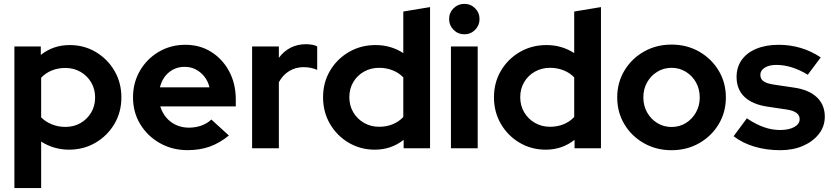

<svg xmlns="http://www.w3.org/2000/svg" viewBox="-20 -759 4257 983"><path d="M53.7 204V-521H188.9V-477.8Q252.5 -528.3 336.6 -528.3Q411.3 -528.3 471.2 -492.3Q531.1 -456.4 566.3 -395.9Q601.5 -335.4 601.5 -260.3Q601.5 -185.2 565.8 -124.6Q530 -64.1 469.2 -28.4Q408.3 7.3 332.8 7.3Q294 7.3 257.9 -3.4Q221.8 -14.1 190.7 -34.3V204ZM314.6 -109.2Q358.3 -109.2 392.4 -129Q426.6 -148.8 446.8 -182.8Q467 -216.8 467 -259.8Q467 -302.9 446.8 -337.1Q426.7 -371.4 392.1 -391.2Q357.6 -411.1 314.8 -411.1Q276.9 -411.1 245.3 -398.3Q213.8 -385.5 190.7 -361.1V-158.2Q213.1 -135.5 245.6 -122.4Q278.1 -109.2 314.6 -109.2Z M940.4 9.7Q862 9.7 798.5 -26.2Q735 -62.1 698 -123.3Q661 -184.4 661 -260.3Q661 -335.9 696.5 -396.9Q732 -457.9 793 -493.8Q854 -529.7 928.7 -529.7Q1003.6 -529.7 1061.7 -493.1Q1119.9 -456.5 1153.5 -393.3Q1187.2 -330.2 1187.2 -249.6V-214.4H800.5Q810.1 -182.6 830.6 -157.9Q851.1 -133.2 881.3 -119.3Q911.6 -105.4 947 -105.4Q981.7 -105.4 1011.6 -116.3Q1041.4 -127.2 1062.1 -147.1L1151.8 -65.2Q1104 -26.3 1053.5 -8.3Q1003 9.7 940.4 9.7ZM798.9 -312H1052.4Q1045 -343.4 1026.5 -366.8Q1008 -390.1 982.3 -403.5Q956.6 -416.8 926 -416.8Q878.9 -416.8 844.8 -388.6Q810.7 -360.3 798.9 -312Z M1270.7 0V-521H1407.7V-462.9Q1432.8 -496.9 1467.9 -514.8Q1503.1 -532.7 1546.9 -532.7Q1585.1 -532 1604 -521.5V-401.2Q1571.9 -415.2 1534.1 -415.2Q1493.8 -415.2 1460.7 -395.2Q1427.7 -375.1 1407.7 -338V0Z M1898.9 7.3Q1825.3 7.3 1764.8 -28.5Q1704.4 -64.4 1669.2 -125.1Q1634 -185.9 1634 -261Q1634 -336.2 1669.6 -396.7Q1705.3 -457.2 1766.3 -492.7Q1827.4 -528.3 1902.7 -528.3Q1981.6 -528.3 2044.8 -487.1V-700L2181.8 -722.7V0H2046.6V-43Q1982.7 7.3 1898.9 7.3ZM1920.9 -109.9Q1958.6 -109.9 1990.1 -122.7Q2021.7 -135.5 2044.8 -159.9V-362.8Q2022.4 -386.3 1990.3 -399Q1958.2 -411.8 1920.9 -411.8Q1878.3 -411.8 1843.5 -392.2Q1808.6 -372.6 1788.6 -338.5Q1768.5 -304.4 1768.5 -261.3Q1768.5 -218.4 1788.7 -184.1Q1808.9 -149.8 1843.7 -129.9Q1878.4 -109.9 1920.9 -109.9Z M2288.7 0V-521H2425.7V0ZM2357.2 -583.4Q2325 -583.4 2302.1 -606.3Q2279.3 -629.1 2279.3 -661.3Q2279.3 -694 2302.1 -716.6Q2325 -739.2 2357.2 -739.2Q2389.9 -739.2 2412.5 -716.6Q2435.1 -694 2435.1 -661.3Q2435.1 -629.1 2412.5 -606.3Q2389.9 -583.4 2357.2 -583.4Z M2773.9 7.3Q2700.3 7.3 2639.8 -28.5Q2579.4 -64.4 2544.2 -125.1Q2509 -185.9 2509 -261Q2509 -336.2 2544.6 -396.7Q2580.3 -457.2 2641.3 -492.7Q2702.4 -528.3 2777.7 -528.3Q2856.6 -528.3 2919.8 -487.1V-700L3056.8 -722.7V0H2921.6V-43Q2857.7 7.3 2773.9 7.3ZM2795.9 -109.9Q2833.6 -109.9 2865.1 -122.7Q2896.7 -135.5 2919.8 -159.9V-362.8Q2897.4 -386.3 2865.3 -399Q2833.2 -411.8 2795.9 -411.8Q2753.3 -411.8 2718.5 -392.2Q2683.6 -372.6 2663.6 -338.5Q2643.5 -304.4 2643.5 -261.3Q2643.5 -218.4 2663.7 -184.1Q2683.9 -149.8 2718.7 -129.9Q2753.4 -109.9 2795.9 -109.9Z M3418.2 10Q3340 10 3276.8 -25.8Q3213.5 -61.7 3176.7 -122.9Q3140 -184.2 3140 -260.1Q3140 -335.9 3176.7 -397.4Q3213.5 -458.8 3276.8 -494.8Q3340 -530.7 3418.2 -530.7Q3496.4 -530.7 3559.4 -494.8Q3622.4 -458.9 3659.4 -397.5Q3696.3 -336.1 3696.3 -260.1Q3696.3 -184.2 3659.4 -122.9Q3622.4 -61.6 3559.4 -25.8Q3496.4 10 3418.2 10ZM3418.2 -108.9Q3459.1 -108.9 3491.6 -129.2Q3524.2 -149.4 3543.3 -183.7Q3562.5 -218 3562.5 -260Q3562.5 -302.9 3543.4 -337.1Q3524.3 -371.3 3491.4 -391.5Q3458.6 -411.8 3418.2 -411.8Q3377.9 -411.8 3345 -391.5Q3312.1 -371.3 3292.9 -337.2Q3273.8 -303.1 3273.8 -260Q3273.8 -218 3292.9 -183.7Q3312.1 -149.5 3344.9 -129.2Q3377.8 -108.9 3418.2 -108.9Z M3974.8 10Q3903.5 10 3842.2 -8.4Q3780.9 -26.7 3735.9 -61.6L3803.7 -153.2Q3849.5 -122.6 3890.8 -108Q3932 -93.4 3973.2 -93.4Q4018.9 -93.4 4046.5 -108.7Q4074.1 -124 4074.1 -149Q4074.1 -188 4009 -198.1L3909.2 -213Q3831.3 -224.7 3791.2 -263.3Q3751.1 -302 3751.1 -365Q3751.1 -415.6 3777.6 -452.5Q3804.1 -489.5 3852.7 -509.5Q3901.3 -529.6 3967.8 -529.6Q4024.9 -529.6 4079.3 -513.6Q4133.8 -497.6 4181.9 -465L4115.7 -376.4Q4032.7 -426.7 3955.2 -426.7Q3918.2 -426.7 3895.5 -412.6Q3872.8 -398.6 3872.8 -375.9Q3872.8 -354.7 3889.1 -343Q3905.3 -331.2 3943.6 -325.6L4043.5 -310.8Q4120.6 -300 4161.7 -261.4Q4202.8 -222.7 4202.8 -161.6Q4202.8 -112.2 4172.9 -73.6Q4143.1 -35 4091.8 -12.5Q4040.6 10 3974.8 10Z"/></svg>

Font: Red Hat Display VF
Style: Regular
Weight: 300
Designer: Pentagram, MCKL
Foundry: Pentagram, MCKL
Version: Version 1.023